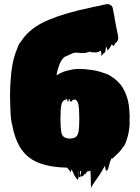

<svg xmlns="http://www.w3.org/2000/svg" viewBox="-20 -808 682 937"><path d="M611 -272Q612 -260 612.5 -246.5Q613 -233 612 -220Q613 -213 612.5 -204.5Q612 -196 611 -184Q610 -175 608.5 -166Q607 -157 605 -149Q604 -145 603 -141.5Q602 -138 601 -135Q597 -120 592 -108Q587 -96 579 -88Q575 -83 570.5 -76.5Q566 -70 558 -62Q554 -58 549.5 -54Q545 -50 540 -45L533 -38Q532 -37 531 -36Q530 -35 528 -34Q527 -33 526.5 -34Q526 -35 524 -35Q522 -32 520 -26Q516 -17 514 -7.5Q512 2 509 12Q508 13 506.5 18Q505 23 502 25Q500 26 497.5 23Q495 20 495 19Q494 14 493.5 9.5Q493 5 492 1Q488 8 484 15Q480 22 476 29Q466 46 453 64Q448 71 443 78Q438 85 433 93Q432 94 431.5 96Q431 98 429 100Q428 102 427 106Q426 110 425 108Q423 87 423 66Q423 45 421 25Q421 23 420 24.5Q419 26 417 26Q417 26 413 28Q410 29 405 29Q404 30 403.5 32Q403 34 401 36Q401 37 395 41Q389 45 389 45L387 47Q389 54 377 52Q373 51 374 44Q375 37 376 30.5Q377 24 373 27Q369 29 370.5 36.5Q372 44 373.5 50.5Q375 57 369 57Q362 57 364.5 45.5Q367 34 365 26Q364 37 363.5 48Q363 59 361 71Q361 69 357 67Q356 66 355.5 65Q355 64 353 63L345 51Q341 45 337.5 35.5Q334 26 328 18Q327 21 327 25Q327 29 325 32Q324 33 323 30Q322 27 321 26L307 10Q186 8 124 -38Q62 -84 41 -191Q41 -194 40 -196Q37 -204 34 -227Q32 -244 31.5 -260.5Q31 -277 30 -293Q29 -316 29 -342Q29 -368 30 -390Q30 -394 31 -396V-406Q34 -456 41.5 -496Q49 -536 63 -568Q71 -594 82 -605Q118 -661 183.5 -695Q249 -729 354 -755Q359 -757 364 -758Q369 -759 374 -760L402 -766Q416 -770 431 -773Q446 -776 461 -779Q463 -780 466 -780Q468 -781 471 -781Q475 -783 479 -783.5Q483 -784 487 -785Q493 -786 499 -787.5Q505 -789 511 -787Q518 -785 520 -783Q530 -777 531 -764L534 -749Q535 -746 535.5 -743Q536 -740 536 -737Q538 -732 538.5 -726Q539 -720 540 -715L549 -668Q551 -657 553.5 -646Q556 -635 557 -624Q557 -613 551 -605Q549 -603 549 -603Q548 -602 547.5 -601Q547 -600 543 -598Q542 -596 539 -590Q536 -584 535 -584Q533 -584 531.5 -586Q530 -588 528 -589Q528 -589 528 -589.5Q528 -590 527 -590Q527 -590 526.5 -590.5Q526 -591 525 -591Q524 -590 523 -588Q522 -586 521 -584Q517 -574 509 -566Q506 -560 505 -561Q503 -565 503 -569.5Q503 -574 501 -577Q500 -579 497 -576Q496 -571 495.5 -565Q495 -559 493 -553Q493 -552 490.5 -551Q488 -550 486 -548Q481 -543 479 -540Q478 -539 477 -536.5Q476 -534 475 -535Q474 -541 474 -548Q474 -555 472 -561Q472 -561 468 -559Q462 -555 458 -554Q451 -552 444 -552Q437 -552 429 -553Q425 -553 420 -556L399 -550Q386 -548 373.5 -549.5Q361 -551 348 -551Q341 -551 333.5 -547.5Q326 -544 319 -541Q318 -541 317.5 -540.5Q317 -540 316 -540Q315 -539 311 -537Q307 -536 303 -534Q299 -532 295 -530Q280 -518 272 -498Q264 -478 259 -458L256 -441H257Q276 -453 292 -458.5Q308 -464 326 -467Q330 -469 333.5 -469Q337 -469 341 -470Q356 -472 371 -471.5Q386 -471 401 -470Q403 -470 404 -469Q444 -466 474 -456Q488 -452 501 -447Q514 -442 523 -435Q526 -433 529 -430.5Q532 -428 536 -426Q539 -424 542 -421.5Q545 -419 548 -416L555 -410Q558 -407 559 -405Q564 -401 568.5 -395Q573 -389 577 -383Q585 -370 593 -352L602 -326Q604 -321 605 -315Q606 -309 607 -303Q609 -296 609.5 -288Q610 -280 611 -272ZM292 -140Q297 -136 302.5 -134.5Q308 -133 314 -132H327Q332 -133 335 -133.5Q338 -134 342 -135Q353 -140 357.5 -148.5Q362 -157 364 -167Q364 -171 364.5 -174.5Q365 -178 365 -181Q365 -184 365.5 -186.5Q366 -189 366 -193Q366 -199 366.5 -208Q367 -217 367 -227Q367 -235 366.5 -245.5Q366 -256 366 -266Q366 -268 365.5 -271Q365 -274 365 -277Q364 -285 363.5 -293.5Q363 -302 359 -309Q359 -311 358 -312Q355 -317 349 -322Q345 -321 335 -321Q335 -318 331 -316Q329 -311 328 -312Q328 -312 327.5 -312Q327 -312 327 -313Q326 -312 325.5 -312Q325 -312 325 -312Q323 -312 323 -313Q322 -314 322 -316Q320 -318 320 -321.5Q320 -325 320 -324Q318 -326 316 -324Q316 -323 315.5 -322.5Q315 -322 315 -322Q315 -319 315 -315.5Q315 -312 311 -312Q309 -312 309 -316Q309 -322 308 -324Q308 -324 306 -324Q304 -324 302 -323L296 -320Q287 -316 284 -309L281 -303Q279 -296 278 -288Q277 -280 276 -269V-259Q276 -255 276 -250.5Q276 -246 275 -241V-228Q275 -218 275.5 -208.5Q276 -199 276 -193Q277 -183 278 -174Q279 -165 280 -158Q282 -154 282.5 -151.5Q283 -149 290 -141Q291 -140 292 -140Z"/></svg>

Font: Rubik Wet Paint
Style: Regular
Weight: 400
Designer: Hubert and Fischer, NaN
Foundry: Hubert and Fischer, NaN
Version: Version 2.200